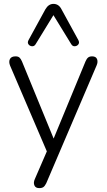

<svg xmlns="http://www.w3.org/2000/svg" viewBox="-20 -782 550 988"><path d="M383 -576Q390 -563 383.5 -554Q377 -545 365.5 -544Q354 -543 347 -554L255 -704L163 -554Q156 -543 144.5 -544Q133 -545 126.5 -554Q120 -563 127 -576L214 -735Q230 -762 255 -762Q282 -762 296 -735ZM182 186Q163 186 157 172Q151 158 159 140L221 -3L32 -444Q24 -464 31 -478Q38 -492 60 -492Q73 -492 80 -486Q87 -480 93 -466L256 -69L420 -466Q426 -480 433.5 -486Q441 -492 454 -492Q474 -492 479.5 -477.5Q485 -463 477 -445L218 161Q211 175 203.5 180.5Q196 186 182 186Z"/></svg>

Font: Chiron GoRound TC L
Style: Regular
Weight: 300
Designer: Ryoko NISHIZUKA 西塚涼子 (kana, bopomofo & ideographs); Paul D. Hunt (Latin, Greek & Cyrillic); Sandoll Communications 산돌커뮤니
Foundry: Adobe
Version: Version 1.000;hotconv 1.1.1;makeotfexe 2.6.0